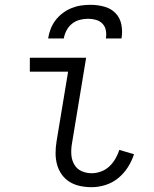

<svg xmlns="http://www.w3.org/2000/svg" viewBox="-20 -770 640 798"><path d="M361 8Q336 8 312.5 3Q289 -2 269.5 -14Q250 -26 236.5 -45Q223 -64 217 -86.5Q211 -109 211 -133.5Q211 -158 215 -182L263 -472H104V-530H338L279 -173Q275 -150 276.5 -127.5Q278 -105 288.5 -86.5Q299 -68 318.5 -59Q338 -50 361 -50Q380 -50 399.5 -57Q419 -64 434 -78Q449 -92 459.5 -110Q470 -128 476 -147L537 -129Q528 -101 511.5 -75Q495 -49 471 -29.5Q447 -10 418 -1Q389 8 361 8ZM180 -610Q183 -630 190.5 -649.5Q198 -669 210.5 -685.5Q223 -702 240 -715Q257 -728 276.5 -736Q296 -744 316 -747Q336 -750 356 -750Q385 -750 413 -742.5Q441 -735 460 -715.5Q479 -696 484.5 -667.5Q490 -639 485 -610H420Q423 -627 420 -643.5Q417 -660 406 -671.5Q395 -683 379 -687.5Q363 -692 346 -692Q329 -692 311.5 -687.5Q294 -683 279.5 -671.5Q265 -660 256.5 -643.5Q248 -627 245 -610Z"/></svg>

Font: Iosevka Curly Light Extended
Style: Italic
Weight: 300
Width: 7
Italic angle: -9°
Monospace: yes
Designer: Belleve Invis
Foundry: Belleve Invis
Version: Version 11.1.0; ttfautohint (v1.8.3)